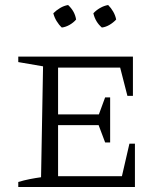

<svg xmlns="http://www.w3.org/2000/svg" viewBox="-20 -747 655 767"><path d="M497 -173H519V0H53V-20Q76 -27 99 -31.5Q122 -36 144 -39L152 -482L53 -499V-521H511V-364H489L460 -477H212V-290H375L400 -358H420V-178H400L374 -247H212V-43H467ZM252 -727Q279 -702 284 -669Q274 -657 258.5 -648Q243 -639 227 -637Q215 -648 206 -663Q197 -678 193 -694Q205 -706 220 -715Q235 -724 252 -727ZM412 -727Q424 -715 432.5 -700Q441 -685 444 -669Q433 -657 418 -648Q403 -639 387 -637Q361 -659 353 -694Q364 -706 379.5 -715Q395 -724 412 -727Z"/></svg>

Font: Piazzolla SC Light
Style: Regular
Weight: 300
Designer: Juan Pablo del Peral
Foundry: Huerta Tipografica
Version: Version 1.330